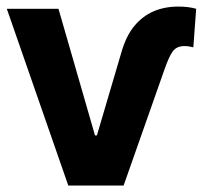

<svg xmlns="http://www.w3.org/2000/svg" viewBox="-20 -573 626 593"><path d="M190.9 0 1 -545.9H160.6L273.4 -154.8H279.3L354 -408.2Q369.6 -463.4 396 -494.1Q445.3 -552.7 531.2 -552.7Q562 -552.7 585.9 -545.9L577.1 -426.8Q563 -430.7 549.8 -430.7Q525.9 -430.7 513.9 -414.8Q502 -398.9 487.8 -357.9L361.8 0Z"/></svg>

Font: Inter Tight Stencil
Style: Bold
Weight: 700
Designer: Rasmus Andersson
Foundry: rsms
Version: Version 3.004;Glyphs 3.1.2 (3151)